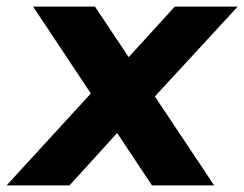

<svg xmlns="http://www.w3.org/2000/svg" viewBox="-51 -560 738 580"><path d="M49 -540H236L596 0H408ZM254 -311 402 -267 159 0H-31ZM236 -276 477 -540H667L384 -233Z"/></svg>

Font: Pathway Extreme 8pt Thin 12pt
Style: Bold Italic
Weight: 700
Italic angle: -8°
Version: Version 1.001;gftools[0.9.26]